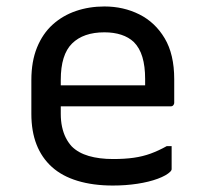

<svg xmlns="http://www.w3.org/2000/svg" viewBox="-20 -563 640 594"><path d="M303 -543Q362 -543 411 -518.5Q460 -494 489.5 -444.5Q519 -395 519 -318V-245Q519 -242 517.5 -239.5Q516 -237 514 -235.5Q512 -234 508 -234H249Q232 -234 215 -234Q198 -234 182 -234H152L139 -299H429Q429 -304 429 -309Q429 -314 429 -319Q429 -358 420.5 -386.5Q412 -415 394 -433Q378 -448 355 -455.5Q332 -463 303 -463Q238 -463 203 -428.5Q168 -394 168 -316V-211Q168 -189 172 -170.5Q176 -152 183.5 -137Q191 -122 202 -110Q222 -90 254.5 -80.5Q287 -71 330 -71Q366 -71 394 -75Q422 -79 446.5 -88Q471 -97 496 -111H511Q511 -93 511 -75Q511 -57 511 -40Q511 -38 510 -36Q509 -34 507 -32Q495 -20 468 -10Q441 0 405 5.5Q369 11 329 11Q268 11 220 -3.5Q172 -18 140.5 -46.5Q109 -75 93 -116Q77 -157 77 -211V-315Q77 -373 94.5 -416Q112 -459 143 -487Q174 -515 215 -529Q256 -543 303 -543Z"/></svg>

Font: RecMonoLinear Nerd Font Mono
Style: Regular
Weight: 400
Monospace: yes
Version: Version 1.085; ttfautohint (v1.8.4.7-5d5b);Nerd Fonts 3.2.1